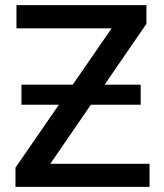

<svg xmlns="http://www.w3.org/2000/svg" viewBox="-20 -731 641 751"><path d="M530.3 -399.9H389.2L552.7 -637.7V-710.9H44.4V-620.1H416.5L264.6 -399.9H64V-321.3H210.4L40.5 -75.2V0H564.9V-90.3H176.8L335.4 -321.3H530.3Z"/></svg>

Font: Bert Sans Medium
Style: Regular
Weight: 500
Designer: Christian Robertson (Google), Cristiano Sobral
Foundry: Google, Cristiano Sobral
Version: Version 3.101